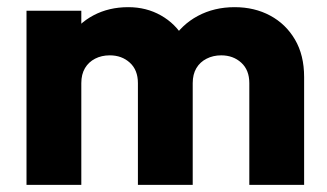

<svg xmlns="http://www.w3.org/2000/svg" viewBox="-20 -516 913 536"><path d="M54 0V-486H207V0ZM365 0V-284Q365 -320.5 342.5 -341Q320 -361.5 286.5 -361.5Q263.5 -361.5 245.5 -352.2Q227.5 -343 217.2 -325.8Q207 -308.5 207 -284L147.5 -310Q147.5 -367.5 172.8 -409Q198 -450.5 241 -473.2Q284 -496 338 -496Q388.5 -496 429.2 -473Q470 -450 494 -408.8Q518 -367.5 518 -310.5V0ZM676 0V-284Q676 -320.5 653.5 -341Q631 -361.5 597.5 -361.5Q575 -361.5 556.8 -352.2Q538.5 -343 528.2 -325.8Q518 -308.5 518 -284L429.5 -295.5Q432 -357.5 459.2 -402.2Q486.5 -447 532.2 -471.5Q578 -496 635 -496Q690.5 -496 734.2 -472.5Q778 -449 803.5 -405.5Q829 -362 829 -301V0Z"/></svg>

Font: Outfit Thin
Style: Regular
Weight: 100
Designer: Rodrigo Fuenzalida
Foundry: fragTYPE
Version: Version 1.100;gftools[0.9.27]